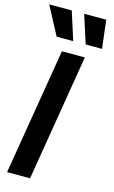

<svg xmlns="http://www.w3.org/2000/svg" viewBox="-151 -1014 634 1067"><g transform="rotate(15 166.0 -480.5)"><path d="M259.8 -727.5 139.6 0H7.3L127.9 -727.5ZM78.6 -798.3 -7.8 -960.9H122.1L173.8 -798.3ZM245.6 -798.3 193.4 -960.9H320.3L339.8 -798.3Z"/></g></svg>

Font: Inter Tight SemiBold
Style: Italic
Weight: 600
Italic angle: -9.39999°
Designer: Rasmus Andersson
Foundry: rsms
Version: Version 3.004